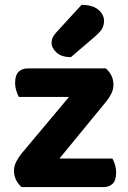

<svg xmlns="http://www.w3.org/2000/svg" viewBox="-20 -756 518 776"><path d="M125.7 0H67.1Q53.2 -12.1 44.9 -28.8Q36.6 -45.5 36.6 -66.2Q36.6 -84.2 45.2 -101.6Q53.7 -118.9 66 -134.2L355.6 -479.5H407.8Q421.9 -467.2 430.2 -450.6Q438.5 -434 438.5 -413.1Q438.5 -395.2 430.1 -378Q421.7 -360.8 408.9 -345.2ZM377.8 -479.5V-364.1H56.2Q50.9 -373.6 46 -389.1Q41.1 -404.6 41.1 -421.4Q41.1 -452.1 55.2 -465.8Q69.3 -479.5 91.6 -479.5ZM108 0V-115.2H434.2Q439.5 -106.6 444.4 -91.3Q449.3 -75.9 449.3 -58.1Q449.3 -27.6 435.6 -13.8Q421.9 0 398.6 0ZM209.6 -627.4 309.6 -736.4Q354.4 -736.2 377.4 -716.7Q400.4 -697.2 400.4 -672.6Q400.4 -652 391.4 -638Q382.4 -624.1 360.8 -605.8L266.7 -525.1Q228.7 -525.1 208.6 -543.6Q188.5 -562.1 188.5 -583.4Q188.5 -594.7 193.1 -604.6Q197.8 -614.6 209.6 -627.4Z"/></svg>

Font: Baloo Paaji 2
Style: Regular
Weight: 400
Designer: Shuchita Grover, Noopur Datye and Ek Type
Foundry: Ek Type
Version: Version 1.700